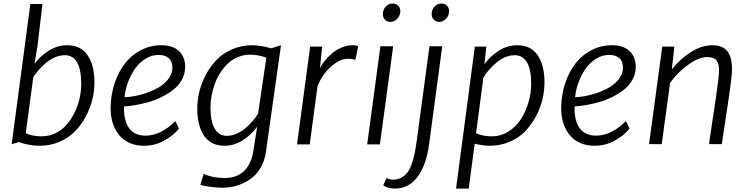

<svg xmlns="http://www.w3.org/2000/svg" viewBox="-20 -822 4252 1093"><path d="M46.4 -1 152.8 -799.3H221.7L193.4 -560.1L176.3 -458.5Q208 -502 257.1 -533.2Q306.2 -564.5 362.3 -564.5Q439.5 -564.5 478.5 -507.8Q517.6 -451.2 517.6 -353Q517.6 -305.7 505.9 -256.6Q494.1 -207.5 468.8 -159.9Q443.4 -112.3 407.7 -75.2Q372.1 -38.1 319.3 -15.1Q266.6 7.8 204.6 7.8Q147.5 7.8 87.4 -13.2ZM349.6 -507.8Q321.3 -507.8 292.7 -495.6Q264.2 -483.4 241 -463.6Q217.8 -443.8 200.2 -423.6Q182.6 -403.3 169.4 -382.8L126.5 -63Q167 -45.9 216.3 -45.9Q260.3 -45.9 298.1 -64.9Q335.9 -84 361.8 -115Q387.7 -146 406.5 -185.3Q425.3 -224.6 433.8 -265.4Q442.4 -306.2 442.4 -344.7Q442.4 -425.8 418.7 -466.8Q395 -507.8 349.6 -507.8Z M609.9 -215.3Q611.8 -287.6 633.8 -351.8Q655.8 -416 692.9 -462.9Q730 -509.8 783.2 -537.1Q836.4 -564.5 897.9 -564.5Q964.8 -564.5 999.5 -530.5Q1034.2 -496.6 1034.2 -442.4Q1034.2 -403.8 1016.4 -370.1Q998.5 -336.4 968.8 -313Q939 -289.6 902.8 -271Q866.7 -252.4 826.7 -241.2Q786.6 -230 751.7 -223.9Q716.8 -217.8 686.5 -216.3Q685.1 -191.9 687.5 -169.7Q689.9 -147.5 698 -125Q706.1 -102.5 719.5 -86.4Q732.9 -70.3 755.6 -60.1Q778.3 -49.8 808.1 -49.8Q895.5 -49.8 978 -132.8L999 -90.8Q973.1 -55.2 918.5 -23.7Q863.8 7.8 799.8 7.8Q758.8 7.8 725.8 -4.9Q692.9 -17.6 671.1 -39.1Q649.4 -60.5 635 -89.4Q620.6 -118.2 614.7 -149.7Q608.9 -181.2 609.9 -215.3ZM689 -268.6Q731.4 -270 778.1 -282.2Q824.7 -294.4 866.2 -314.9Q907.7 -335.4 934.6 -367.4Q961.4 -399.4 961.4 -436Q961.4 -473.1 940.7 -491.2Q919.9 -509.3 882.3 -509.3Q843.3 -509.3 808.1 -487.5Q772.9 -465.8 748.5 -430.7Q724.1 -395.5 708.5 -353.3Q692.9 -311 689 -268.6Z M1258.3 7.8Q1181.2 7.8 1142.1 -48.8Q1103 -105.5 1103 -203.1Q1103 -250.5 1114.7 -299.6Q1126.5 -348.6 1151.9 -396.5Q1177.2 -444.3 1212.9 -481.4Q1248.5 -518.6 1301.3 -541.5Q1354 -564.5 1415.5 -564.5Q1464.8 -564.5 1522.9 -546.9L1579.6 -564.5L1493.7 43.5Q1487.3 87.9 1468.5 123.5Q1449.7 159.2 1424.6 181.6Q1399.4 204.1 1367.9 219.2Q1336.4 234.4 1306.2 240.5Q1275.9 246.6 1245.6 246.6Q1213.9 246.6 1174.6 241.2Q1135.3 235.8 1120.6 229.5L1139.2 168Q1191.9 191.4 1259.3 191.4Q1326.2 191.4 1367.2 153.6Q1408.2 115.7 1420.9 44.9L1444.3 -101.1Q1412.6 -56.6 1363.5 -24.4Q1314.5 7.8 1258.3 7.8ZM1271 -48.8Q1298.8 -48.8 1326.9 -61Q1355 -73.2 1377.9 -93Q1400.9 -112.8 1418.5 -133.3Q1436 -153.8 1449.2 -174.8L1496.1 -493.2Q1453.6 -510.7 1404.3 -510.7Q1367.7 -510.7 1335 -497.3Q1302.2 -483.9 1278.1 -460.9Q1253.9 -438 1234.4 -408.2Q1214.8 -378.4 1202.9 -345Q1190.9 -311.5 1184.6 -277.6Q1178.2 -243.7 1178.2 -211.9Q1178.2 -130.9 1202.1 -89.8Q1226.1 -48.8 1271 -48.8Z M1670.9 0 1745.6 -556.6H1814L1801.3 -434.1Q1812 -455.6 1829.8 -477.3Q1847.7 -499 1871.3 -519Q1895 -539.1 1925.8 -551.8Q1956.5 -564.5 1987.8 -564.5Q2012.2 -564.5 2019 -558.1L2002.9 -481Q1989.7 -487.3 1958 -487.3Q1915.5 -487.3 1865.2 -443.4Q1814.9 -399.4 1787.6 -332L1743.2 0Z M2201.7 -697.3Q2182.6 -697.3 2170.4 -711.2Q2158.2 -725.1 2159.7 -745.6Q2160.6 -769 2176.8 -785.4Q2192.9 -801.8 2213.9 -801.8Q2235.4 -801.8 2247.6 -788.8Q2259.8 -775.9 2258.8 -755.9Q2257.3 -731.4 2240.7 -714.4Q2224.1 -697.3 2201.7 -697.3ZM2070.3 0 2145.5 -558.6H2218.3L2142.6 0Z M2479.5 -697.3Q2460.4 -697.3 2448.2 -711.2Q2436 -725.1 2437.5 -745.6Q2438.5 -769 2454.6 -785.4Q2470.7 -801.8 2491.7 -801.8Q2513.2 -801.8 2525.4 -788.8Q2537.6 -775.9 2536.6 -755.9Q2535.2 -731.4 2518.6 -714.4Q2502 -697.3 2479.5 -697.3ZM2353.5 -28.8 2424.8 -558.6H2497.6L2422.9 -2.4Q2406.7 119.1 2356.7 185.3Q2306.6 251.5 2228 251.5Q2186 251.5 2161.6 232.9L2181.2 190.9Q2193.8 200.7 2217.8 200.7Q2244.6 200.7 2265.9 188.7Q2287.1 176.8 2300.8 157.7Q2314.5 138.7 2325 107.7Q2335.4 76.7 2341.6 45.4Q2347.7 14.2 2353.5 -28.8Z M2576.2 251.5 2683.1 -556.6H2748.5L2737.8 -456.5Q2769 -500.5 2818.4 -532.5Q2867.7 -564.5 2924.3 -564.5Q3001.5 -564.5 3040.5 -507.8Q3079.6 -451.2 3079.6 -353Q3079.6 -305.2 3067.9 -255.9Q3056.2 -206.5 3030.8 -159.2Q3005.4 -111.8 2969.7 -74.7Q2934.1 -37.6 2881.3 -14.9Q2828.6 7.8 2766.6 7.8Q2731.9 7.8 2682.1 -3.9L2648.4 251.5ZM2911.6 -507.8Q2857.9 -507.8 2809.1 -468Q2760.3 -428.2 2731.9 -380.9L2689.9 -63Q2731.4 -45.9 2778.3 -45.9Q2831.1 -45.9 2875.2 -73.7Q2919.4 -101.6 2946.8 -145.8Q2974.1 -189.9 2989 -241.7Q3003.9 -293.5 3003.9 -344.7Q3003.9 -427.2 2979.5 -467.5Q2955.1 -507.8 2911.6 -507.8Z M3174.8 -215.3Q3176.8 -287.6 3198.7 -351.8Q3220.7 -416 3257.8 -462.9Q3294.9 -509.8 3348.1 -537.1Q3401.4 -564.5 3462.9 -564.5Q3529.8 -564.5 3564.5 -530.5Q3599.1 -496.6 3599.1 -442.4Q3599.1 -403.8 3581.3 -370.1Q3563.5 -336.4 3533.7 -313Q3503.9 -289.6 3467.8 -271Q3431.6 -252.4 3391.6 -241.2Q3351.6 -230 3316.7 -223.9Q3281.7 -217.8 3251.5 -216.3Q3250 -191.9 3252.4 -169.7Q3254.9 -147.5 3262.9 -125Q3271 -102.5 3284.4 -86.4Q3297.9 -70.3 3320.6 -60.1Q3343.3 -49.8 3373 -49.8Q3460.4 -49.8 3543 -132.8L3564 -90.8Q3538.1 -55.2 3483.4 -23.7Q3428.7 7.8 3364.7 7.8Q3323.7 7.8 3290.8 -4.9Q3257.8 -17.6 3236.1 -39.1Q3214.4 -60.5 3200 -89.4Q3185.5 -118.2 3179.7 -149.7Q3173.8 -181.2 3174.8 -215.3ZM3253.9 -268.6Q3296.4 -270 3343 -282.2Q3389.6 -294.4 3431.2 -314.9Q3472.7 -335.4 3499.5 -367.4Q3526.4 -399.4 3526.4 -436Q3526.4 -473.1 3505.6 -491.2Q3484.9 -509.3 3447.3 -509.3Q3408.2 -509.3 3373 -487.5Q3337.9 -465.8 3313.5 -430.7Q3289.1 -395.5 3273.4 -353.3Q3257.8 -311 3253.9 -268.6Z M3674.8 -1.5 3750 -556.6H3818.8L3804.7 -427.2Q3851.1 -486.3 3913.1 -525.4Q3975.1 -564.5 4034.7 -564.5Q4093.8 -564.5 4120.6 -530.5Q4147.5 -496.6 4147 -425.8Q4146.5 -383.8 4126.5 -250.5Q4122.1 -219.2 4107.4 -123.3Q4092.8 -27.3 4088.9 -1.5H4016.1Q4021 -38.1 4036.4 -138.9Q4051.8 -239.7 4053.2 -250Q4073.2 -384.3 4073.2 -421.4Q4073.2 -461.9 4057.9 -479.5Q4042.5 -497.1 4004.9 -497.1Q3958 -497.1 3896.5 -452.6Q3835 -408.2 3794.4 -349.6L3747.1 -1.5Z"/></svg>

Font: HaufeMerriweatherSansLt
Style: Italic
Weight: 300
Designer: Eben Sorkin ( eben@eyebytes.com )
Foundry: Eben Sorkin
Version: Version 1.56